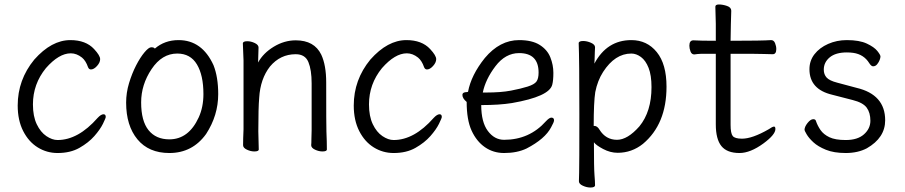

<svg xmlns="http://www.w3.org/2000/svg" viewBox="-20 -665 4040 857"><path d="M237 18Q189 18 148.5 -7Q108 -32 83.5 -80Q59 -128 59 -194Q59 -309 133 -399Q210 -486 294 -486Q363 -486 400 -446Q427 -417 427 -401Q427 -386 413 -370.5Q399 -355 386 -355Q377 -355 373 -365Q363 -394 346 -408Q322 -427 296 -427Q243 -427 185 -361Q127 -290 127 -199Q127 -146 144 -110.5Q161 -75 187 -57.5Q213 -40 237 -40Q329 -40 416 -139Q431 -155 442 -155Q452 -155 452 -143Q452 -138 439.5 -112.5Q427 -87 401 -57.5Q375 -28 334.5 -5Q294 18 237 18Z M736 18Q644 18 593.5 -43Q543 -104 543 -207Q543 -251 556 -294Q569 -337 587.5 -373Q606 -409 625 -431.5Q644 -454 655 -454Q668 -454 671 -448Q715 -486 777 -486Q882 -486 933 -374Q954 -321 954 -245Q954 -150 900 -67Q839 18 736 18ZM736 -43Q822 -43 867 -141Q888 -187 888 -245Q888 -329 859 -377.5Q830 -426 771 -426Q703 -426 656.5 -356.5Q610 -287 610 -208Q610 -125 643 -84Q676 -43 736 -43Z M1115 11Q1099 11 1082 3Q1065 -5 1065 -17Q1065 -44 1067 -88V-395Q1064 -458 1064 -471Q1064 -481 1084 -481Q1100 -481 1117 -473Q1134 -465 1134 -453L1132 -386Q1155 -428 1202 -456.5Q1249 -485 1300 -485Q1383 -485 1414 -421Q1436 -374 1436 -297Q1436 -99 1437 -78Q1439 -33 1439 2Q1439 11 1419 11Q1403 11 1386 3Q1369 -5 1369 -17Q1370 -25 1370 -44.5Q1370 -64 1371 -84V-293Q1371 -353 1356.5 -388Q1342 -423 1300 -423Q1231 -423 1185 -368Q1142 -313 1137 -229Q1133 -184 1133 -79Q1133 -56 1135 2Q1135 11 1115 11Z M1737 18Q1689 18 1648.5 -7Q1608 -32 1583.5 -80Q1559 -128 1559 -194Q1559 -309 1633 -399Q1710 -486 1794 -486Q1863 -486 1900 -446Q1927 -417 1927 -401Q1927 -386 1913 -370.5Q1899 -355 1886 -355Q1877 -355 1873 -365Q1863 -394 1846 -408Q1822 -427 1796 -427Q1743 -427 1685 -361Q1627 -290 1627 -199Q1627 -146 1644 -110.5Q1661 -75 1687 -57.5Q1713 -40 1737 -40Q1829 -40 1916 -139Q1931 -155 1942 -155Q1952 -155 1952 -143Q1952 -138 1939.5 -112.5Q1927 -87 1901 -57.5Q1875 -28 1834.5 -5Q1794 18 1737 18Z M2230 18Q2182 18 2144.5 -8Q2107 -34 2085 -82Q2063 -130 2063 -210Q2044 -226 2044 -241Q2044 -254 2064 -254L2069 -255Q2083 -330 2144 -406Q2211 -486 2297 -486Q2355 -486 2389 -464.5Q2423 -443 2436.5 -409Q2450 -375 2450 -340Q2450 -306 2445 -287Q2432 -234 2265 -205Q2209 -196 2128 -196Q2128 -120 2157.5 -80.5Q2187 -41 2230 -41Q2343 -41 2417 -124Q2432 -140 2441 -140Q2453 -140 2453 -128Q2453 -120 2440 -97Q2413 -45 2330 -2Q2288 18 2230 18ZM2135 -252H2150Q2216 -252 2260.5 -260.5Q2305 -269 2335 -278.5Q2365 -288 2374.5 -301Q2384 -314 2384 -341Q2384 -428 2297 -428Q2236 -428 2191.5 -369.5Q2147 -311 2135 -252Z M2615 172Q2599 172 2581.5 164Q2564 156 2564 144Q2564 132 2565 106Q2566 80 2566 -157Q2566 -403 2563 -472Q2563 -482 2583 -482Q2600 -482 2618 -474Q2636 -466 2636 -454Q2636 -448 2635 -432Q2634 -416 2634 -399L2633 -381Q2689 -486 2798 -486Q2868 -486 2911.5 -432.5Q2955 -379 2955 -278Q2955 -111 2850 -23Q2800 17 2737 17Q2704 17 2672 0Q2640 -17 2631 -30Q2631 87 2633.5 116Q2636 145 2636 162Q2636 172 2615 172ZM2734 -41Q2781 -41 2834 -101Q2888 -167 2888 -276Q2888 -329 2875 -362Q2862 -395 2841 -410.5Q2820 -426 2798 -426Q2725 -426 2672 -344Q2647 -305 2637 -254Q2630 -210 2630 -103Q2631 -103 2633 -103Q2646 -103 2656 -86Q2684 -41 2734 -41Z M3281 18Q3225 18 3200 -13Q3175 -44 3175 -110V-425H3111Q3091 -424 3079 -422Q3067 -422 3062 -435.5Q3057 -449 3057 -461Q3057 -485 3075 -485Q3105 -483 3175 -483V-559Q3173 -615 3173 -635Q3173 -645 3189 -645Q3206 -645 3225 -638.5Q3244 -632 3244 -617Q3242 -563 3241 -483Q3383 -483 3422 -486Q3434 -486 3439.5 -472.5Q3445 -459 3445 -446Q3445 -423 3429 -423Q3409 -423 3390 -424Q3371 -425 3241 -425V-108Q3241 -70 3250.5 -58Q3260 -46 3292 -46Q3338 -46 3411 -88Q3428 -100 3435 -100Q3441 -100 3441 -89Q3441 -64 3388 -25Q3329 18 3281 18Z M3755 18Q3702 18 3666.5 3.5Q3631 -11 3610.5 -30Q3590 -49 3580.5 -65.5Q3571 -82 3571 -85Q3571 -99 3584.5 -116Q3598 -133 3610 -133Q3620 -133 3622 -125Q3629 -104 3642.5 -84.5Q3656 -65 3682 -52.5Q3708 -40 3755 -40Q3808 -40 3836.5 -65.5Q3865 -91 3865 -126Q3865 -162 3848.5 -184.5Q3832 -207 3786 -218.5Q3740 -230 3695 -242Q3593 -266 3593 -356Q3593 -394 3615.5 -423Q3638 -452 3676.5 -469Q3715 -486 3760 -486Q3816 -486 3849 -470.5Q3882 -455 3896 -437.5Q3910 -420 3910 -413Q3910 -407 3906.5 -397.5Q3903 -388 3895.5 -378.5Q3888 -369 3877 -369Q3869 -369 3860 -383Q3836 -422 3789 -429Q3775 -431 3760 -431Q3710 -431 3683.5 -409Q3657 -387 3657 -354Q3657 -333 3669.5 -319Q3682 -305 3717 -296L3803 -273Q3931 -243 3931 -128Q3931 -50 3849 -3Q3809 18 3755 18Z"/></svg>

Font: LXGW WenKai Mono Lite
Style: Regular
Weight: 400
Monospace: yes
Designer: LXGW / Fontworks Inc.
Foundry: LXGW / Fontworks Inc.
Version: Version 1.520; June 14, 2025